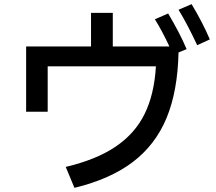

<svg xmlns="http://www.w3.org/2000/svg" viewBox="-20 -863 1040 926"><path d="M904 -843Q956 -757 992 -673L931 -645Q884 -746 841 -816ZM791 -798Q848 -702 880 -626L841 -610Q837 -424 783.5 -294.5Q730 -165 621 -82Q512 1 339 43L297 -58Q445 -93 538 -156Q631 -219 677.5 -313.5Q724 -408 732 -543H210V-324H106V-639H419V-801H524V-639H797Q762 -714 727 -770Z"/></svg>

Font: IBM Plex Sans JP Medm
Style: Regular
Weight: 500
Designer: Mike Abbink; Paul van der Laan; Pieter van Rosmalen; Wujin Sim; Yejin Wi; Jinhee Kim; Boomi Park; Yona Kim; Kichan Ma
Foundry: Sandoll Inc.
Version: Version 1.002